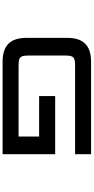

<svg xmlns="http://www.w3.org/2000/svg" viewBox="369 -1110 740 1519"><g transform="rotate(90 739.5 -350.0)"><path d="M1199.5 -700H469C339.5 -700 279 -639.5 279 -510V-190C279 -60.5 339.5 0 469 0H1199.5V-416H739.5V-289H1059.5V-126.5H499C431 -126.5 419 -138.5 419 -206.5V-493.5C419 -561.5 431 -573.5 499 -573.5H1199.5Z"/></g></svg>

Font: Melete Medium
Style: Regular
Weight: 500
Width: 6
Designer: Sora Sagano
Foundry: DOT COLON
Version: Version 0.200;FEAKit 1.0